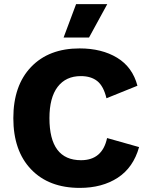

<svg xmlns="http://www.w3.org/2000/svg" viewBox="-20 -906 721 936"><path d="M351 -886H503L414 -723H290ZM658 -189Q630 -89 554 -39.5Q478 10 369 10Q218 10 131.5 -80.5Q45 -171 45 -330Q45 -489 131.5 -579.5Q218 -670 368 -670Q476 -670 551 -624.5Q626 -579 650 -488L499 -427Q485 -486 454.5 -510.5Q424 -535 374 -535Q301 -535 261 -482.5Q221 -430 221 -330Q221 -125 375 -125Q479 -125 502 -233Z"/></svg>

Font: Elaine Sans
Style: Bold
Weight: 700
Designer: Wei Huang
Foundry: Wei Huang
Version: Version 2.001;December 24, 2019;FontCreator 12.0.0.2547 64-b